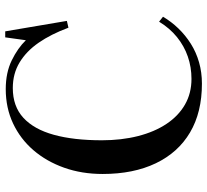

<svg xmlns="http://www.w3.org/2000/svg" viewBox="-49 -730 793 735"><g transform="rotate(-90 347.5 -362.5)"><path d="M395 14Q285 14 208 -31.5Q131 -77 90 -162.5Q49 -248 49 -366Q49 -446 73 -513.5Q97 -581 140 -631Q183 -681 242.5 -709Q302 -737 374 -737Q437 -737 484 -714Q531 -691 561 -660L572 -739H595L635 -503L609 -497Q584 -564 551.5 -611Q519 -658 476 -684Q433 -710 378 -710Q308 -710 264 -669.5Q220 -629 199 -553Q178 -477 178 -369Q178 -294 194 -231Q210 -168 240.5 -122Q271 -76 314.5 -51Q358 -26 413 -26Q458 -26 498.5 -40Q539 -54 573 -81.5Q607 -109 632 -150L651 -135Q632 -103 606 -76Q580 -49 547.5 -28.5Q515 -8 476.5 3Q438 14 395 14Z"/></g></svg>

Font: Literata 60pt Medium
Style: Regular
Weight: 500
Designer: Latin by Veronika Burian and Jose Scaglione. Greek by Irene Vlachou. Cyrillic by Vera Evstafieva.
Foundry: TypeTogether
Version: Version 3.103;gftools[0.9.29]